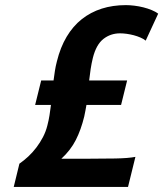

<svg xmlns="http://www.w3.org/2000/svg" viewBox="-20 -738 644 758"><path d="M142.6 -420.4H191.4Q193.8 -439.5 196.8 -458.3Q199.7 -477.1 204.6 -495.6Q218.3 -551.3 243.2 -593Q268.1 -634.8 303 -662.4Q337.9 -689.9 381.6 -703.9Q425.3 -717.8 477.1 -717.8Q492.2 -717.8 510.3 -715.6Q528.3 -713.4 545.9 -709Q563.5 -704.6 578.9 -698.2Q594.2 -691.9 604.5 -684.1L555.2 -577.6Q546.9 -584.5 534.4 -589.8Q522 -595.2 508.1 -598.9Q494.1 -602.5 480 -604.5Q465.8 -606.4 454.1 -606.4Q416.5 -606.4 388.2 -584.2Q359.9 -562 346.7 -509.8Q341.3 -487.8 337.9 -465.6Q334.5 -443.4 332 -420.4H481.9L458 -323.7H321.3Q319.3 -312 317.1 -300.5Q314.9 -289.1 312.5 -277.8Q299.8 -225.6 279.3 -185.3Q258.8 -145 222.2 -111.3H317.9Q383.8 -111.3 435.3 -112.3Q486.8 -113.3 514.6 -118.7L485.4 0H34.2L56.6 -91.8Q74.2 -104 91.6 -120.1Q108.9 -136.2 123.5 -155.5Q138.2 -174.8 149.7 -196.8Q161.1 -218.8 167 -242.7Q172.4 -263.2 175.5 -283.2Q178.7 -303.2 181.2 -323.7H118.7Z"/></svg>

Font: Andika New Basic
Style: Bold Italic
Weight: 700
Italic angle: -14°
Designer: Victor Gaultney, Annie Olsen, Pablo Ugerman
Foundry: SIL International
Version: Version 5.500